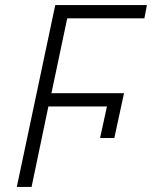

<svg xmlns="http://www.w3.org/2000/svg" viewBox="-20 -734 597 754"><path d="M46 0 197 -714H557L547 -662H244L182 -368H467L429 -192H373L400 -316H170L104 0Z"/></svg>

Font: Noto Sans UI Light
Style: Italic
Weight: 300
Italic angle: -12°
Designer: Monotype Design Team
Foundry: Monotype Imaging Inc.
Version: Version 1.901